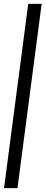

<svg xmlns="http://www.w3.org/2000/svg" viewBox="-20 -860 241 1000"><path d="M71 120H1L127 -840H197Z"/></svg>

Font: Tanohe Sans
Style: Italic
Weight: 400
Designer: Village Type and Design LLC & Cristiano Sobral
Foundry: Cooper Hewitt Smithsonian Design Museum
Version: Version 1.00;September 29, 2021;FontCreator 13.0.0.2655 64-b